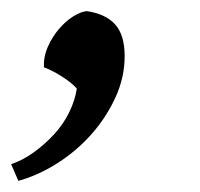

<svg xmlns="http://www.w3.org/2000/svg" viewBox="-56 -146 359 345"><path d="M-36 149Q-15 142 5 127.5Q25 113 41.5 95Q58 77 68.5 55.5Q79 34 82 13Q72 2 54.5 -9Q37 -20 23 -25Q22 -44 30 -62Q38 -80 50 -94Q62 -108 75.5 -116.5Q89 -125 100 -126Q134 -121 151 -102Q168 -83 168 -45Q168 -7 151.5 29Q135 65 108.5 95Q82 125 47.5 147Q13 169 -23 179Z"/></svg>

Font: PTSerif
Style: Italic
Weight: 400
Italic angle: -12°
Designer: A.Korolkova, O.Umpeleva, V.Yefimov
Foundry: ParaType Ltd
Version: Version 1.000W OFL; ttfautohint (v1.2) -l 8 -r 50 -G 200 -x 